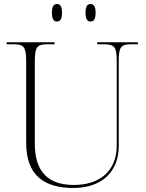

<svg xmlns="http://www.w3.org/2000/svg" viewBox="-20 -924 727 954"><path d="M430 -817C445 -817 455 -827 455 -861C455 -894 445 -904 430 -904C415 -904 405 -894 405 -861C405 -827 415 -817 430 -817ZM263 -817C278 -817 288 -827 288 -861C288 -894 278 -904 263 -904C248 -904 238 -894 238 -861C238 -827 248 -817 263 -817ZM344 10C483 10 570 -68 570 -199V-619C570 -690 580 -704 631 -704H665V-714H463V-704H498C549 -704 560 -690 560 -620V-200C560 -75 476 -5 347 -5C228 -5 153 -62 153 -210V-620C153 -690 164 -704 215 -704H251V-714H13V-704H48C99 -704 110 -690 110 -620V-214C110 -51 202 10 344 10Z"/></svg>

Font: Noto Serif Display ExtraLight
Style: Regular
Weight: 200
Designer: Monotype Design Team
Foundry: Monotype Imaging Inc.
Version: Version 2.009